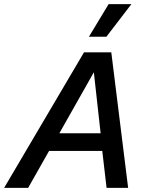

<svg xmlns="http://www.w3.org/2000/svg" viewBox="-63 -915 717 935"><path d="M-43 0 346 -660H479L561 0H456L435 -180H176L74 0ZM226 -266H427L394 -563ZM466 -895H577L455 -736H370Z"/></svg>

Font: Kantumruy Pro Medium
Style: Italic
Weight: 500
Italic angle: -13°
Designer: Sovichet Tep
Foundry: Sovichet Tep
Version: Version 1.002